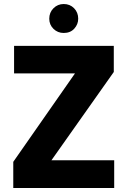

<svg xmlns="http://www.w3.org/2000/svg" viewBox="-20 -935 634 955"><path d="M46 0ZM46 0ZM548 0H46V-130L353 -570H50V-707H546V-577L236 -138H548ZM297 -771Q267 -771 246 -791.5Q225 -812 225 -842Q225 -873 246 -894Q267 -915 297 -915Q328 -915 348.5 -894Q369 -873 369 -842Q369 -814 349.5 -792.5Q330 -771 297 -771Z"/></svg>

Font: Ulagadi Sans
Style: Bold
Weight: 700
Designer: Ninad Kale (Devanagari), Jonny Pinhorn (Latin)
Foundry: Indian Type Foundry
Version: Version 3.01;March 29, 2020;FontCreator 12.0.0.2522 64-bit; 